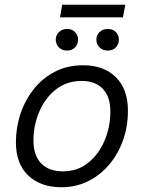

<svg xmlns="http://www.w3.org/2000/svg" viewBox="-20 -781 607 809"><path d="M331 -506Q417 -506 468 -456Q519 -406 519 -315Q519 -246 497.5 -187.5Q476 -129 438 -85Q400 -41 349 -16.5Q298 8 239 8Q151 8 99 -41.5Q47 -91 47 -182Q47 -243 66 -300.5Q85 -358 121.5 -404.5Q158 -451 210.5 -478.5Q263 -506 331 -506ZM245 -59Q307 -59 352 -95.5Q397 -132 421 -189.5Q445 -247 445 -311Q445 -374 413 -407Q381 -440 324 -440Q261 -440 215.5 -404Q170 -368 145.5 -310.5Q121 -253 121 -189Q121 -126 153.5 -92.5Q186 -59 245 -59ZM233 -708 242 -761H508L498 -708ZM263 -568Q241 -568 228 -581.5Q215 -595 215 -614Q215 -632 228 -645.5Q241 -659 263 -659Q284 -659 296.5 -645.5Q309 -632 309 -614Q309 -595 296.5 -581.5Q284 -568 263 -568ZM434 -568Q412 -568 399 -581.5Q386 -595 386 -614Q386 -632 399 -645.5Q412 -659 434 -659Q456 -659 468.5 -645.5Q481 -632 481 -614Q481 -595 468.5 -581.5Q456 -568 434 -568Z"/></svg>

Font: Livvic
Style: Italic
Weight: 400
Italic angle: -10°
Designer: Jacques Le Bailly, Baron von Fonthausen
Version: Version 1.001; ttfautohint (v1.8.2)